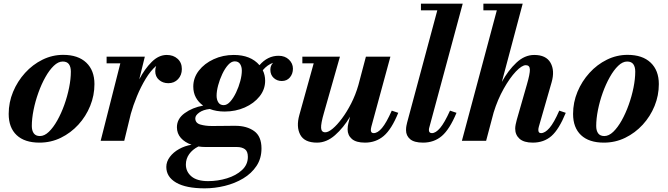

<svg xmlns="http://www.w3.org/2000/svg" viewBox="-20 -770 3654 1050"><path d="M196 10Q114.5 10 71 -31Q27.5 -72 27.5 -147Q27.5 -210 51.5 -267.8Q75.5 -325.5 117 -371.2Q158.5 -417 212.2 -443.5Q266 -470 325.5 -470Q407 -470 451.8 -427.5Q496.5 -385 496.5 -310Q496.5 -248 473.2 -190.8Q450 -133.5 408.5 -88.2Q367 -43 312.8 -16.5Q258.5 10 196 10ZM198.5 -26Q223 -26 247.2 -49.2Q271.5 -72.5 293.2 -111.2Q315 -150 331.8 -196.8Q348.5 -243.5 358 -291Q367.5 -338.5 367.5 -378.5Q367.5 -404 357 -418.8Q346.5 -433.5 323 -433.5Q298.5 -433.5 274.2 -410.2Q250 -387 228.2 -348.2Q206.5 -309.5 189.8 -262.8Q173 -216 163.5 -168.5Q154 -121 154 -81Q154 -55.5 164.8 -40.8Q175.5 -26 198.5 -26Z M638 -423.5H563V-460H772L741.5 -336Q771.5 -393.5 809.8 -431.5Q848 -469.5 892 -469.5Q928 -469.5 951.2 -448.5Q974.5 -427.5 974.5 -392.5Q974.5 -359.5 953.8 -337.2Q933 -315 900.5 -315Q870.5 -315 849.8 -333Q829 -351 829 -381Q829 -396.5 834 -409.5Q804 -384 777 -339.5Q750 -295 729 -244Q708 -193 695.5 -148L659.5 0H530.5Z M1208.5 -160Q1163.5 -160 1127 -174Q1091 -170 1069.5 -154.5Q1048 -139 1048 -123Q1048 -97 1075.5 -89Q1103 -81 1136.5 -81Q1154 -81 1179.2 -81.2Q1204.5 -81.5 1229 -81.8Q1253.5 -82 1267.5 -82Q1329.5 -82 1369.8 -53.2Q1410 -24.5 1410 42Q1410 96.5 1382.8 137.5Q1355.5 178.5 1310 205.8Q1264.5 233 1209.5 246.5Q1154.5 260 1099.5 260Q997.5 260 943.5 228.8Q889.5 197.5 889.5 143Q889.5 114 908.8 88.2Q928 62.5 959.5 45Q991 27.5 1027.5 21.5Q991 9 969.2 -15.5Q947.5 -40 947.5 -74Q947.5 -120.5 990 -151.2Q1032.5 -182 1091 -192.5Q1065.5 -210.5 1051.2 -236.8Q1037 -263 1037 -296.5Q1037 -344.5 1067.5 -383.8Q1098 -423 1148.5 -446.2Q1199 -469.5 1258.5 -469.5Q1351 -469.5 1399 -413.5Q1443.5 -465 1503.5 -465Q1538.5 -465 1560.2 -444Q1582 -423 1582 -394.5Q1582 -366.5 1565.5 -346.8Q1549 -327 1521 -327Q1495 -327 1476.8 -343.8Q1458.5 -360.5 1458.5 -389Q1458.5 -411.5 1473.5 -426.5Q1442.5 -416 1417 -386Q1430 -359.5 1430 -328.5Q1430 -281 1399.5 -242.8Q1369 -204.5 1318.5 -182.2Q1268 -160 1208.5 -160ZM1203.5 -195Q1222 -195 1239.5 -214.8Q1257 -234.5 1271.2 -264.5Q1285.5 -294.5 1294 -326.5Q1302.5 -358.5 1302.5 -383.5Q1302.5 -405.5 1293 -420Q1283.5 -434.5 1263.5 -434.5Q1245 -434.5 1227.5 -415Q1210 -395.5 1195.8 -365.5Q1181.5 -335.5 1173 -303.5Q1164.5 -271.5 1164.5 -246.5Q1164.5 -225 1174 -210Q1183.5 -195 1203.5 -195ZM996.5 129.5Q996.5 169 1027 194.8Q1057.5 220.5 1118 220.5Q1171 220.5 1221 205.2Q1271 190 1303.2 160.2Q1335.5 130.5 1335.5 88Q1335.5 57 1318.8 45.5Q1302 34 1276 34H1106Q1084.5 34 1065 31Q1032.5 47.5 1014.5 73Q996.5 98.5 996.5 129.5Z M1839 -460 1751.5 -152.5Q1734.5 -94 1736 -70.2Q1737.5 -46.5 1759 -46.5Q1775.5 -46.5 1799.5 -66.5Q1823.5 -86.5 1850 -122Q1876.5 -157.5 1900.5 -204.2Q1924.5 -251 1940 -305L1981 -460H2115L2011 -78Q2008 -66.5 2008 -59Q2008 -42 2023.5 -42Q2045.5 -42 2069.2 -70.2Q2093 -98.5 2122.5 -165L2158 -153Q2121.5 -63 2078.5 -26.5Q2035.5 10 1976 10Q1927.5 10 1904.2 -10.2Q1881 -30.5 1881 -62.5Q1881 -80.5 1885.5 -97.5L1894.5 -132Q1858.5 -71.5 1812.2 -30.8Q1766 10 1713.5 10Q1645 10 1622 -33.2Q1599 -76.5 1617 -141L1695.5 -423.5H1633.5V-460Z M2476.5 -153Q2439 -63 2396.5 -26.5Q2354 10 2293.5 10Q2245 10 2222.8 -9Q2200.5 -28 2200.5 -58Q2200.5 -72 2202.5 -81.8Q2204.5 -91.5 2206.5 -100L2371.5 -713.5H2282V-750H2510.5L2329 -77.5Q2327.5 -73 2326.5 -68.2Q2325.5 -63.5 2325.5 -59.5Q2325.5 -42 2342 -42Q2363 -42 2387 -70.2Q2411 -98.5 2441 -165Z M2861.5 -308Q2878.5 -366.5 2877.8 -390Q2877 -413.5 2855.5 -413.5Q2834 -413.5 2801 -378.8Q2768 -344 2734.8 -285Q2701.5 -226 2679.5 -154.5L2638.5 0H2506L2697 -713.5H2623.5V-750H2838.5L2724.5 -322Q2759 -385 2804 -427.2Q2849 -469.5 2901.5 -469.5Q2966.5 -469.5 2990.8 -426.5Q3015 -383.5 2996.5 -319.5L2927 -78Q2924 -67.5 2924 -59.5Q2924 -42 2938.5 -42Q2960.5 -42 2985 -70.2Q3009.5 -98.5 3038.5 -165L3074 -153Q3037 -62.5 2995.8 -26.2Q2954.5 10 2893.5 10Q2845 10 2821.2 -11.2Q2797.5 -32.5 2797.5 -66.5Q2797.5 -76.5 2800 -89.2Q2802.5 -102 2806 -114.5Z M3282.5 10Q3201 10 3157.5 -31Q3114 -72 3114 -147Q3114 -210 3138 -267.8Q3162 -325.5 3203.5 -371.2Q3245 -417 3298.8 -443.5Q3352.5 -470 3412 -470Q3493.5 -470 3538.2 -427.5Q3583 -385 3583 -310Q3583 -248 3559.8 -190.8Q3536.5 -133.5 3495 -88.2Q3453.5 -43 3399.2 -16.5Q3345 10 3282.5 10ZM3285 -26Q3309.5 -26 3333.8 -49.2Q3358 -72.5 3379.8 -111.2Q3401.5 -150 3418.2 -196.8Q3435 -243.5 3444.5 -291Q3454 -338.5 3454 -378.5Q3454 -404 3443.5 -418.8Q3433 -433.5 3409.5 -433.5Q3385 -433.5 3360.8 -410.2Q3336.5 -387 3314.8 -348.2Q3293 -309.5 3276.2 -262.8Q3259.5 -216 3250 -168.5Q3240.5 -121 3240.5 -81Q3240.5 -55.5 3251.2 -40.8Q3262 -26 3285 -26Z"/></svg>

Font: Bodoni* 06pt
Style: Bold Italic
Weight: 700
Italic angle: -13°
Version: Version 2.3